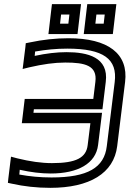

<svg xmlns="http://www.w3.org/2000/svg" viewBox="-20 -869 624 924"><path d="M439 -475 429 -393H124H99L96 -368L88 -301L85 -276H110H415L402 -171C395 -110 347 -84 230 -84C179 -84 124 -92 63 -107L33 -115L29 -83L20 -9L18 11L37 15C95 28 157 35 222 35C411 35 528 -35 544 -166L582 -474C599 -611 500 -685 310 -685C248 -685 185 -678 124 -665L104 -661L102 -641L93 -569L89 -537L121 -545C186 -560 242 -568 294 -568C389 -568 449 -554 439 -475ZM489 -475C504 -594 401 -618 300 -618C254 -618 202 -612 147 -600L149 -621C201 -630 251 -635 304 -635C478 -635 546 -585 532 -474L494 -166C482 -62 402 -15 228 -15C173 -15 122 -20 73 -29L75 -52C128 -40 178 -34 224 -34C355 -34 441 -82 452 -171L468 -301L471 -326H446H141L143 -343H448H473L476 -368L489 -475ZM356 -730 367 -824 370 -849H345H255H230L227 -824L216 -730L213 -705H238H328H353L356 -730ZM309 -755H269L274 -799H314L309 -755ZM526 -730 537 -824 540 -849H515H425H400L397 -824L386 -730L383 -705H408H498H523L526 -730ZM479 -755H439L444 -799H484L479 -755Z"/></svg>

Font: Gamestation Text Outline
Style: Italic
Weight: 400
Designer: Jonas Hecksher
Foundry: Jonas Hecksher, Playtypeª, e-types AS
Version: Version 1.003